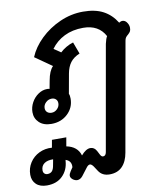

<svg xmlns="http://www.w3.org/2000/svg" viewBox="-162 -682 927 1120"><g transform="rotate(-10 301.5 -122.0)"><path d="M-61 281Q-61 242 -40.5 210Q-20 178 15 161Q50 144 91 147L99 102H184L175 154Q240 167 256 222Q285 188 311 188Q335 188 348 213L360 236Q367 249 376 249Q392 249 396 228L506 -395Q513 -426 521 -438Q483 -510 391 -510Q328 -510 279.5 -486Q231 -462 200 -419L241 -391Q257 -406 277.5 -418Q298 -430 319 -436L345 -366Q309 -351 290 -326Q271 -301 264 -262L243 -145Q248 -135 248 -116Q248 -63 209.5 -26.5Q171 10 113 10Q67 10 41 -14.5Q15 -39 15 -76Q15 -106 30 -133.5Q45 -161 70 -178Q95 -195 123 -195Q132 -195 137 -193L146 -241Q156 -297 180 -321L80 -391Q103 -447 153 -495.5Q203 -544 269.5 -573.5Q336 -603 407 -603Q479 -603 526.5 -577.5Q574 -552 604 -503Q614 -510 624 -510Q637 -510 647 -499Q661 -482 661 -463Q661 -449 656.5 -441.5Q652 -434 643 -426Q634 -419 629 -412Q624 -405 622 -393L508 250Q499 302 471 330.5Q443 359 396 359Q352 359 331 326L312 297Q301 282 292 282Q282 282 272 295L236 342Q222 359 204 359Q192 359 179 350Q165 339 165 327Q165 316 175 301L189 280Q192 242 157 231L156 238Q152 291 117.5 325Q83 359 25 359Q-16 359 -38.5 337.5Q-61 316 -61 281ZM173 -102Q173 -117 163.5 -126Q154 -135 139 -135Q119 -135 104 -120.5Q89 -106 89 -87Q89 -72 99 -63Q109 -54 125 -54Q144 -54 158.5 -68.5Q173 -83 173 -102ZM80 247 86 215Q52 214 33 228Q14 242 14 268Q14 280 21 287Q28 294 39 294Q56 294 66 283.5Q76 273 80 247Z"/></g></svg>

Font: Niramit SemiBold
Style: Italic
Weight: 600
Italic angle: -10°
Designer: Katatrad Aksorn Co.,Ltd.
Foundry: Cadson Demak Co.,Ltd.
Version: Version 1.001; ttfautohint (v1.6)